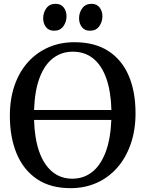

<svg xmlns="http://www.w3.org/2000/svg" viewBox="-20 -972 760 1003"><path d="M353.5 11Q245.5 12 174 -36Q102.5 -84 67 -169.5Q31.5 -255 31.5 -366.5Q31.5 -455 56.2 -526.2Q81 -597.5 126.5 -647.8Q172 -698 233.5 -724.8Q295 -751.5 368.5 -751.5Q475 -751.5 546 -705.5Q617 -659.5 652.5 -576.2Q688 -493 688 -380.5Q688 -292.5 663.2 -220.8Q638.5 -149 593.8 -97.5Q549 -46 487.8 -18Q426.5 10 353.5 11ZM358 -38.5Q416.5 -38.5 460.8 -73Q505 -107.5 531.2 -175.8Q557.5 -244 561.5 -345.5H158Q160.5 -250.5 184.2 -181.8Q208 -113 252 -75.8Q296 -38.5 358 -38.5ZM158 -397.5H562Q559.5 -493 535.8 -561.2Q512 -629.5 467.8 -665.8Q423.5 -702 360.5 -702Q302 -702 257.8 -668.5Q213.5 -635 187.5 -567.5Q161.5 -500 158 -397.5ZM262 -811.5Q235 -811.5 220.2 -830.5Q205.5 -849.5 205.5 -876.5Q205.5 -906 222.2 -929Q239 -952 270 -952H271Q298 -952 312.8 -933Q327.5 -914 327.5 -887Q327.5 -857.5 310.8 -834.5Q294 -811.5 263 -811.5ZM449.5 -811.5Q422.5 -811.5 407.8 -830.5Q393 -849.5 393 -876.5Q393 -906 409.8 -929Q426.5 -952 457.5 -952H458.5Q485.5 -952 500.2 -933Q515 -914 515 -887Q515 -857.5 498.2 -834.5Q481.5 -811.5 450.5 -811.5Z"/></svg>

Font: Merriweather 36pt Medium
Style: Regular
Weight: 500
Version: Version 2.100